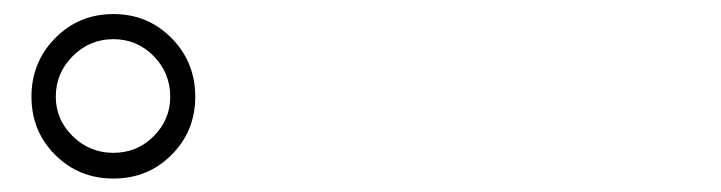

<svg xmlns="http://www.w3.org/2000/svg" viewBox="-20 -867 1040 277"><path d="M227.5 -643.6Q193.4 -609.4 143.6 -609.4Q93.8 -609.4 59.6 -643.6Q25.4 -677.7 25.4 -727.5Q25.4 -777.3 59.6 -812Q93.8 -846.7 143.6 -846.7Q193.4 -846.7 227.5 -812Q261.7 -777.3 261.7 -727.5Q261.7 -677.7 227.5 -643.6ZM60.5 -727.5Q60.5 -694.3 85 -670.4Q109.4 -646.5 143.6 -646.5Q177.7 -646.5 201.7 -670.4Q225.6 -694.3 225.6 -727.5Q225.6 -761.7 201.7 -786.1Q177.7 -810.5 143.6 -810.5Q109.4 -810.5 85 -786.1Q60.5 -761.7 60.5 -727.5Z"/></svg>

Font: GenYoMin TW TTF Medium
Style: Regular
Weight: 500
Version: Version 1.300